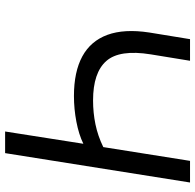

<svg xmlns="http://www.w3.org/2000/svg" viewBox="-26 -718 745 732"><g transform="rotate(90 346.0 -352.5)"><path d="M481.8 0 528.6 -298.3Q493.3 -281 444.5 -271.7Q395.8 -262.4 346.5 -262.4Q254.4 -262.4 195.5 -294.3Q136.7 -326.3 113.3 -390.2Q89.9 -454.1 104.4 -549.5L129.8 -705H212.2L187.8 -555.5Q168.6 -436.6 212.9 -386Q257.3 -335.3 363.5 -335.3Q410 -335.3 454.4 -344.4Q498.9 -353.6 541.3 -374.3L593.8 -705H676.3L564.3 0Z"/></g></svg>

Font: Mulish ExtraLight
Style: Italic
Weight: 200
Italic angle: -9°
Designer: Vernon Adams
Foundry: Vernon Adams
Version: Version 3.603